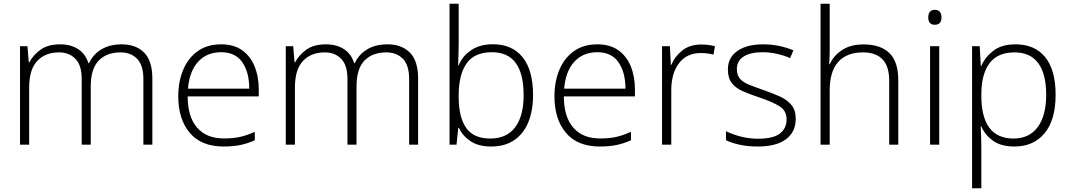

<svg xmlns="http://www.w3.org/2000/svg" viewBox="-20 -780 5767 1035"><path d="M635.7 -541Q712.4 -541 756.8 -496.6Q801.3 -452.1 801.3 -356.4V0H752.9V-354.5Q752.9 -428.2 719.2 -462.9Q685.5 -497.6 630.4 -497.6Q554.7 -497.6 512 -453.4Q469.2 -409.2 469.2 -314.5V0H420.4V-354.5Q420.4 -428.2 386.7 -462.9Q353 -497.6 297.9 -497.6Q224.1 -497.6 180.7 -451.4Q137.2 -405.3 137.2 -307.6V0H87.9V-530.8H127.9L135.3 -443.8H138.2Q157.7 -482.4 198 -511.7Q238.3 -541 304.2 -541Q361.3 -541 401.1 -515.4Q440.9 -489.7 456.5 -439.5H460Q481.4 -486.8 526.6 -513.9Q571.8 -541 635.7 -541Z M1172.4 -541Q1240.2 -541 1285.2 -509.3Q1330.1 -477.5 1352.5 -422.1Q1375 -366.7 1375 -295.9V-260.3H991.7Q991.7 -150.9 1042.2 -92.3Q1092.8 -33.7 1187 -33.7Q1235.8 -33.7 1272.2 -41.5Q1308.6 -49.3 1353.5 -69.3V-23.9Q1314.5 -6.3 1275.4 1.7Q1236.3 9.8 1185.5 9.8Q1064.9 9.8 1002.9 -64Q940.9 -137.7 940.9 -260.7Q940.9 -340.3 967.5 -403.8Q994.1 -467.3 1045.7 -504.2Q1097.2 -541 1172.4 -541ZM1171.9 -498.5Q1095.7 -498.5 1048.6 -447.8Q1001.5 -397 993.2 -302.2H1323.7Q1323.7 -389.6 1286.4 -444.1Q1249 -498.5 1171.9 -498.5Z M2068.4 -541Q2145 -541 2189.5 -496.6Q2233.9 -452.1 2233.9 -356.4V0H2185.5V-354.5Q2185.5 -428.2 2151.9 -462.9Q2118.2 -497.6 2063 -497.6Q1987.3 -497.6 1944.6 -453.4Q1901.9 -409.2 1901.9 -314.5V0H1853V-354.5Q1853 -428.2 1819.3 -462.9Q1785.6 -497.6 1730.5 -497.6Q1656.7 -497.6 1613.3 -451.4Q1569.8 -405.3 1569.8 -307.6V0H1520.5V-530.8H1560.5L1567.9 -443.8H1570.8Q1590.3 -482.4 1630.6 -511.7Q1670.9 -541 1736.8 -541Q1793.9 -541 1833.7 -515.4Q1873.5 -489.7 1889.2 -439.5H1892.6Q1914.1 -486.8 1959.2 -513.9Q2004.4 -541 2068.4 -541Z M2452.6 -759.8V-543.9Q2452.6 -516.1 2451.4 -482.9Q2450.2 -449.7 2449.7 -427.7H2452.6Q2471.7 -476.6 2519 -509Q2566.4 -541.5 2637.2 -541.5Q2740.7 -541.5 2797.1 -471.7Q2853.5 -401.9 2853.5 -267.1Q2853.5 -184.6 2828.4 -122.3Q2803.2 -60.1 2752.9 -25.1Q2702.6 9.8 2627.4 9.8Q2559.6 9.8 2516.6 -18.8Q2473.6 -47.4 2454.1 -90.3H2450.2L2440.9 0H2403.3V-759.8ZM2631.8 -498.5Q2537.6 -498.5 2495.1 -438Q2452.6 -377.4 2452.6 -266.1V-258.3Q2452.6 -148.4 2492.7 -90.8Q2532.7 -33.2 2622.6 -33.2Q2711.4 -33.2 2757.1 -94Q2802.7 -154.8 2802.7 -267.1Q2802.7 -498.5 2631.8 -498.5Z M3200.2 -541Q3268.1 -541 3313 -509.3Q3357.9 -477.5 3380.4 -422.1Q3402.8 -366.7 3402.8 -295.9V-260.3H3019.5Q3019.5 -150.9 3070.1 -92.3Q3120.6 -33.7 3214.8 -33.7Q3263.7 -33.7 3300 -41.5Q3336.4 -49.3 3381.3 -69.3V-23.9Q3342.3 -6.3 3303.2 1.7Q3264.2 9.8 3213.4 9.8Q3092.8 9.8 3030.8 -64Q2968.8 -137.7 2968.8 -260.7Q2968.8 -340.3 2995.4 -403.8Q3022 -467.3 3073.5 -504.2Q3125 -541 3200.2 -541ZM3199.7 -498.5Q3123.5 -498.5 3076.4 -447.8Q3029.3 -397 3021 -302.2H3351.6Q3351.6 -389.6 3314.2 -444.1Q3276.9 -498.5 3199.7 -498.5Z M3759.8 -540Q3800.3 -540 3834 -530.8L3826.2 -485.4Q3810.1 -489.7 3793.5 -491.9Q3776.9 -494.1 3757.8 -494.1Q3682.1 -494.1 3640.4 -439.5Q3598.6 -384.8 3598.6 -293V0H3548.8V-530.8H3591.3L3596.2 -430.7H3599.1Q3617.7 -476.1 3658.2 -508.1Q3698.7 -540 3759.8 -540Z M4269.5 -139.2Q4269.5 -68.4 4216.8 -29.3Q4164.1 9.8 4064.9 9.8Q4009.8 9.8 3966.3 0Q3922.9 -9.8 3893.6 -23.9V-72.8Q3930.2 -54.7 3974.6 -43.5Q4019 -32.2 4065.9 -32.2Q4147.9 -32.2 4184.1 -60.1Q4220.2 -87.9 4220.2 -136.2Q4220.2 -184.1 4180.9 -208Q4141.6 -231.9 4071.3 -255.4Q4022.5 -271.5 3984.6 -288.1Q3946.8 -304.7 3925.3 -331.8Q3903.8 -358.9 3903.8 -405.8Q3903.8 -469.7 3955.1 -505.4Q4006.3 -541 4092.8 -541Q4140.6 -541 4181.9 -532Q4223.1 -522.9 4256.8 -508.8L4239.3 -466.8Q4209 -480.5 4169.4 -489.5Q4129.9 -498.5 4090.3 -498.5Q4025.4 -498.5 3988.8 -475.3Q3952.1 -452.1 3952.1 -408.2Q3952.1 -374 3969.7 -354.7Q3987.3 -335.4 4020 -322.5Q4052.7 -309.6 4097.7 -293.9Q4144 -277.8 4183.1 -260.3Q4222.2 -242.7 4245.8 -214.8Q4269.5 -187 4269.5 -139.2Z M4452.6 -759.8V-511.7Q4452.6 -490.2 4451.9 -471.7Q4451.2 -453.1 4449.7 -434.1H4453.1Q4472.7 -479 4518.6 -509.8Q4564.5 -540.5 4636.2 -540.5Q4726.6 -540.5 4774.4 -493.9Q4822.3 -447.3 4822.3 -347.2V0H4773.4V-344.2Q4773.4 -423.3 4737.1 -460.4Q4700.7 -497.6 4632.3 -497.6Q4544.4 -497.6 4498.5 -446.3Q4452.6 -395 4452.6 -292.5V0H4403.3V-759.8Z M5019 -727.1Q5037.6 -727.1 5046.4 -716.1Q5055.2 -705.1 5055.2 -686.5Q5055.2 -646.5 5019 -646.5Q4983.9 -646.5 4983.9 -686.5Q4983.9 -705.1 4992.7 -716.1Q5001.5 -727.1 5019 -727.1ZM5043 -530.8V0H4993.7V-530.8Z M5455.1 -541Q5557.6 -541 5614 -472.2Q5670.4 -403.3 5670.4 -269Q5670.4 -133.8 5611.1 -62Q5551.8 9.8 5448.2 9.8Q5376 9.8 5332.5 -21.7Q5289.1 -53.2 5270 -98.1H5266.6Q5268.1 -70.3 5269 -40Q5270 -9.8 5270 17.1V234.9H5220.2V-530.8H5261.2L5267.1 -424.8H5270Q5289.1 -470.7 5334 -505.9Q5378.9 -541 5455.1 -541ZM5448.7 -497.6Q5358.4 -497.6 5314.5 -439.5Q5270.5 -381.3 5270 -272.9V-264.6Q5270 -33.2 5443.8 -33.2Q5528.3 -33.2 5574 -95Q5619.6 -156.7 5619.6 -269.5Q5619.6 -380.9 5576.9 -439.2Q5534.2 -497.6 5448.7 -497.6Z"/></svg>

Font: Open Sans Light
Style: Regular
Weight: 300
Designer: Monotype Design Team
Foundry: Monotype Imaging Inc.
Version: Version 3.000; ttfautohint (v1.8.4)